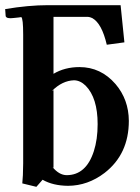

<svg xmlns="http://www.w3.org/2000/svg" viewBox="-35 -703 537 739"><path d="M170.9 -57.1 167 -60.1Q192.4 -29.3 221.2 -28.8Q296.4 -28.8 326.2 -121.1Q340.8 -166.5 340.8 -225.1Q340.8 -326.2 294.9 -373Q273.9 -393.6 250 -394Q204.6 -392.6 165 -353L170.9 -356ZM149.9 -683.1H429.2L443.8 -540L376 -530.8Q356.9 -612.8 320.3 -633.3Q311 -637.7 303.2 -638.2H170.9V-418.9Q214.4 -444.8 271 -444.8Q353 -444.8 409.7 -379.4Q460.4 -319.8 460.9 -237.8Q460.9 -109.9 367.7 -37.6Q303.2 11.7 227.1 12.2Q168.5 11.7 128.9 -11.2Q126.5 -8.8 105 16.1L50.8 2.9Q53.7 -21.5 54.2 -74.2V-569.8Q54.2 -632.3 46.9 -637.2Q43.5 -636.7 36.6 -635.7Q23.9 -634.3 18.1 -633.8Q-10.3 -629.9 -13.2 -641.1L-15.1 -668Q74.7 -683.1 149.9 -683.1Z"/></svg>

Font: Linux Libertine O
Style: Semibold
Weight: 700
Designer: Philipp H. Poll
Foundry: Philipp H. Poll
Version: Version 5.0.0